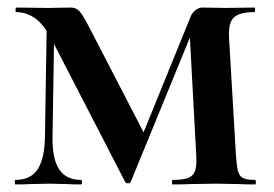

<svg xmlns="http://www.w3.org/2000/svg" viewBox="-20 -488 725 508"><path d="M104 -446 124 -443 119 -127Q118 -68 136.5 -40Q155 -12 194 -12Q197 -12 197 -6Q197 0 194 0Q170 0 157 -1L109 -2L60 -1Q47 0 21 0Q19 0 19 -6Q19 -12 21 -12Q61 -12 79.5 -40Q98 -68 99 -127ZM655 0Q628 0 612 -1L552 -2L484 -1Q467 0 437 0Q435 0 435 -6Q435 -12 437 -12Q465 -12 478.5 -17.5Q492 -23 496.5 -37Q501 -51 499 -81L481 -414L510 -456L326 -7Q324 -3 319 -3Q313 -3 311 -7L116 -385Q94 -426 71 -441Q48 -456 23 -456Q21 -456 21 -462Q21 -468 23 -468L106 -467L168 -468Q181 -468 190 -458.5Q199 -449 216 -416L364 -130L318 -35L484 -443Q488 -454 497 -461Q506 -468 515 -468L577 -467L653 -468Q655 -468 655 -462Q655 -456 653 -456Q615 -456 599.5 -442.5Q584 -429 586 -389L604 -81Q606 -50 609.5 -36Q613 -22 623 -17Q633 -12 655 -12Q657 -12 657 -6Q657 0 655 0Z"/></svg>

Font: Cormorant Unicase
Style: Bold
Weight: 700
Designer: Christian Thalmann (Catharsis Fonts)
Foundry: Catharsis Fonts
Version: Version 4.000